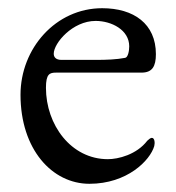

<svg xmlns="http://www.w3.org/2000/svg" viewBox="-20 -434 430 468"><path d="M213 -383C252 -383 295 -361 295 -321C295 -310 292 -294 285 -293C264 -289 241 -288 212 -288H130C116 -288 111 -295 111 -303C111 -329 157 -383 213 -383ZM229 -414C116 -414 30 -316 30 -203C30 -70 107 14 198 14C290 14 346 -43 356 -78C358 -86 357 -98 350 -98C347 -98 342 -94 339 -91C313 -57 268 -46 243 -46C153 -46 92 -130 92 -220C92 -254 101 -257 117 -257H325C351 -257 360 -272 360 -302C360 -376 306 -414 229 -414Z"/></svg>

Font: EB Garamond 12
Style: Regular
Weight: 400
Version: Version 0.016+